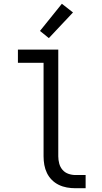

<svg xmlns="http://www.w3.org/2000/svg" viewBox="-20 -998 540 1018"><path d="M434 0H380Q357 0 334.5 -4Q312 -8 291.5 -18Q271 -28 255 -44Q239 -60 229 -80.5Q219 -101 215 -123.5Q211 -146 211 -169V-665H75V-735H289V-169Q289 -150 294 -131Q299 -112 311.5 -97.5Q324 -83 342.5 -76.5Q361 -70 380 -70H434ZM239 -796 192 -834 308 -978 367 -932Z"/></svg>

Font: HulyMono
Style: Regular
Weight: 400
Monospace: yes
Designer: Belleve Invis
Foundry: Belleve Invis
Version: Version 33.2.5; ttfautohint (v1.8.4)